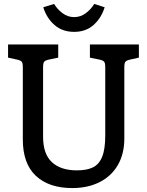

<svg xmlns="http://www.w3.org/2000/svg" viewBox="-20 -946 748 976"><path d="M96 -237V-605Q96 -625 90.5 -632Q85 -639 67 -643L21 -653V-720H276V-653L228 -643Q210 -639 204.5 -632Q199 -625 199 -605V-251Q199 -163 244 -121.5Q289 -80 371 -80Q422 -80 453 -95.5Q484 -111 499.5 -149.5Q515 -188 515 -257V-605Q515 -625 509.5 -632Q504 -639 486 -643L437 -653V-720H686V-653L641 -643Q623 -639 617.5 -632Q612 -625 612 -605V-242Q612 -164 579 -107Q546 -50 486 -20Q426 10 347 10Q229 10 162.5 -52Q96 -114 96 -237ZM200 -909 255 -926Q272 -898 298.5 -878.5Q325 -859 357 -859Q389 -859 415.5 -878.5Q442 -898 459 -926L512 -909Q495 -854 455.5 -819Q416 -784 357 -784Q297 -784 257 -819Q217 -854 200 -909Z"/></svg>

Font: Enriqueta Medium
Style: Regular
Weight: 500
Designer: Viviana Monsalve, Gustavo Ibarra
Foundry: 72Puntos
Version: Version 2.000